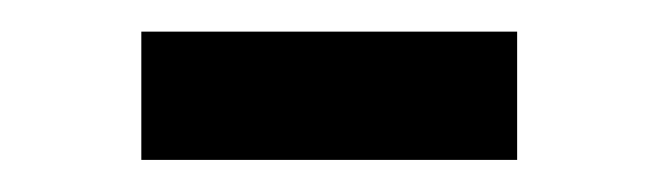

<svg xmlns="http://www.w3.org/2000/svg" viewBox="-20 -316 419 122"><path d="M69.8 -214.4V-295.9H308.6V-214.4Z"/></svg>

Font: Shanti
Style: Regular
Weight: 400
Designer: Vernon Adams
Foundry: Vernon Adams
Version: Version 1.100; ttfautohint (v1.8.4)